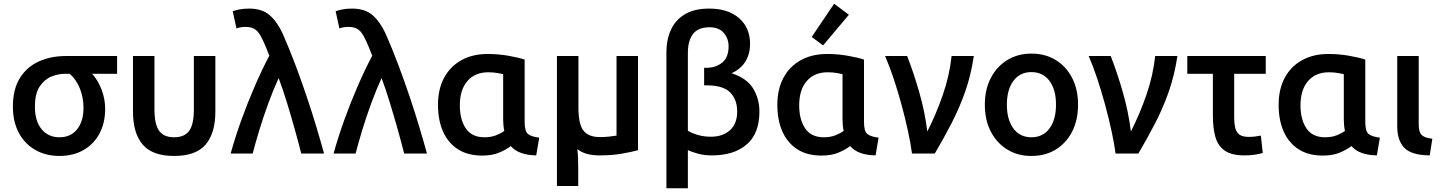

<svg xmlns="http://www.w3.org/2000/svg" viewBox="-20 -822 7713 1028"><path d="M298 13Q226 13 169.5 -19Q113 -51 81 -110.5Q49 -170 49 -251Q49 -345 87 -405Q125 -465 189 -493.5Q253 -522 331 -522H607V-427H473Q505 -392 524 -342Q543 -292 543 -239Q543 -163 512.5 -106.5Q482 -50 427 -18.5Q372 13 298 13ZM298 -87Q359 -87 393 -130Q427 -173 427 -244Q427 -300 407.5 -348.5Q388 -397 353 -427H329Q292 -427 255 -412Q218 -397 192.5 -359Q167 -321 167 -251Q167 -173 203 -130Q239 -87 298 -87Z M912 13Q796 13 744 -48Q692 -109 692 -224V-522H807V-237Q807 -156 832 -121.5Q857 -87 912 -87Q968 -87 993 -121.5Q1018 -156 1018 -237V-522H1133V-224Q1133 -109 1081 -48Q1029 13 912 13Z M1215 0Q1239 -87 1272.5 -180Q1306 -273 1344.5 -361.5Q1383 -450 1422 -524Q1417 -536 1412.5 -547.5Q1408 -559 1404 -569Q1388 -608 1374 -632.5Q1360 -657 1341.5 -667.5Q1323 -678 1294 -678Q1269 -678 1246 -670L1226 -762Q1240 -767 1262 -771.5Q1284 -776 1314 -776Q1383 -776 1423.5 -741Q1464 -706 1494 -641Q1530 -559 1562.5 -472.5Q1595 -386 1623.5 -301Q1652 -216 1675 -139Q1698 -62 1715 0H1593Q1578 -59 1558 -130.5Q1538 -202 1516 -273.5Q1494 -345 1472 -404Q1443 -341 1416.5 -268.5Q1390 -196 1368.5 -125.5Q1347 -55 1333 0Z M1766 0Q1790 -87 1823.5 -180Q1857 -273 1895.5 -361.5Q1934 -450 1973 -524Q1968 -536 1963.5 -547.5Q1959 -559 1955 -569Q1939 -608 1925 -632.5Q1911 -657 1892.5 -667.5Q1874 -678 1845 -678Q1820 -678 1797 -670L1777 -762Q1791 -767 1813 -771.5Q1835 -776 1865 -776Q1934 -776 1974.5 -741Q2015 -706 2045 -641Q2081 -559 2113.5 -472.5Q2146 -386 2174.5 -301Q2203 -216 2226 -139Q2249 -62 2266 0H2144Q2129 -59 2109 -130.5Q2089 -202 2067 -273.5Q2045 -345 2023 -404Q1994 -341 1967.5 -268.5Q1941 -196 1919.5 -125.5Q1898 -55 1884 0Z M2562 11Q2484 11 2431.5 -23Q2379 -57 2352 -118Q2325 -179 2325 -261Q2325 -344 2357.5 -405Q2390 -466 2450 -499.5Q2510 -533 2591 -533Q2648 -533 2702 -523.5Q2756 -514 2789 -503V-169Q2789 -119 2807 -104.5Q2825 -90 2867 -85L2851 10Q2803 9 2769 -3.5Q2735 -16 2715 -40Q2692 -22 2654 -5.5Q2616 11 2562 11ZM2574 -87Q2610 -87 2637 -98Q2664 -109 2680 -121Q2674 -150 2674 -183V-425Q2664 -427 2643.5 -431Q2623 -435 2594 -435Q2523 -435 2482.5 -388Q2442 -341 2442 -258Q2442 -182 2474 -134.5Q2506 -87 2574 -87Z M2962 174V-522H3077V-246Q3077 -156 3104.5 -122Q3132 -88 3192 -88Q3220 -88 3244.5 -91Q3269 -94 3281 -96V-522H3396V-18Q3361 -8 3308.5 1Q3256 10 3190 10Q3112 10 3071 -24Q3074 1 3075 26.5Q3076 52 3076 85V174Z M3548 186V-541Q3548 -610 3572.5 -663Q3597 -716 3647.5 -746Q3698 -776 3777 -776Q3879 -776 3937.5 -724.5Q3996 -673 3996 -587Q3996 -534 3971.5 -493.5Q3947 -453 3897 -430Q3979 -403 4012.5 -348Q4046 -293 4046 -225Q4046 -107 3978 -48.5Q3910 10 3792 10Q3751 10 3718 1Q3685 -8 3663 -18V186ZM3787 -90Q3849 -90 3888 -124.5Q3927 -159 3927 -225Q3927 -289 3889.5 -327Q3852 -365 3764 -365H3750V-459H3761Q3813 -459 3847 -487Q3881 -515 3881 -574Q3881 -616 3855 -646Q3829 -676 3779 -676Q3718 -676 3690.5 -640Q3663 -604 3663 -539V-122Q3682 -110 3714.5 -100Q3747 -90 3787 -90Z M4379 11Q4301 11 4248.5 -23Q4196 -57 4169 -118Q4142 -179 4142 -261Q4142 -344 4174.5 -405Q4207 -466 4267 -499.5Q4327 -533 4408 -533Q4465 -533 4519 -523.5Q4573 -514 4606 -503V-169Q4606 -119 4624 -104.5Q4642 -90 4684 -85L4668 10Q4620 9 4586 -3.5Q4552 -16 4532 -40Q4509 -22 4471 -5.5Q4433 11 4379 11ZM4391 -87Q4427 -87 4454 -98Q4481 -109 4497 -121Q4491 -150 4491 -183V-425Q4481 -427 4460.5 -431Q4440 -435 4411 -435Q4340 -435 4299.5 -388Q4259 -341 4259 -258Q4259 -182 4291 -134.5Q4323 -87 4391 -87ZM4387 -579 4326 -624 4446 -802 4525 -743Z M4863 0Q4856 -53 4841.5 -120Q4827 -187 4807.5 -259Q4788 -331 4765.5 -399Q4743 -467 4719 -522H4837Q4871 -435 4901.5 -329.5Q4932 -224 4945 -118Q4992 -210 5028 -314Q5064 -418 5075 -522H5194Q5179 -421 5148.5 -333.5Q5118 -246 5076 -164.5Q5034 -83 4985 0Z M5502 13Q5429 13 5373 -21.5Q5317 -56 5285 -117.5Q5253 -179 5253 -262Q5253 -344 5285.5 -405.5Q5318 -467 5374 -501Q5430 -535 5502 -535Q5576 -535 5632 -501Q5688 -467 5720 -405.5Q5752 -344 5752 -262Q5752 -179 5720.5 -117.5Q5689 -56 5633 -21.5Q5577 13 5502 13ZM5502 -87Q5564 -87 5599 -134Q5634 -181 5634 -262Q5634 -342 5599 -389Q5564 -436 5502 -436Q5441 -436 5406 -389Q5371 -342 5371 -262Q5371 -181 5406 -134Q5441 -87 5502 -87Z M5953 0Q5946 -53 5931.5 -120Q5917 -187 5897.5 -259Q5878 -331 5855.5 -399Q5833 -467 5809 -522H5927Q5961 -435 5991.5 -329.5Q6022 -224 6035 -118Q6082 -210 6118 -314Q6154 -418 6165 -522H6284Q6269 -421 6238.5 -333.5Q6208 -246 6166 -164.5Q6124 -83 6075 0Z M6644 10Q6574 10 6537.5 -15.5Q6501 -41 6487.5 -88.5Q6474 -136 6474 -202V-427H6337V-522H6757V-427H6588V-195Q6588 -134 6605.5 -111.5Q6623 -89 6665 -89Q6685 -89 6700 -91Q6715 -93 6731 -96L6741 -3Q6724 2 6700 6Q6676 10 6644 10Z M7063 11Q6985 11 6932.5 -23Q6880 -57 6853 -118Q6826 -179 6826 -261Q6826 -344 6858.5 -405Q6891 -466 6951 -499.5Q7011 -533 7092 -533Q7149 -533 7203 -523.5Q7257 -514 7290 -503V-169Q7290 -119 7308 -104.5Q7326 -90 7368 -85L7352 10Q7304 9 7270 -3.5Q7236 -16 7216 -40Q7193 -22 7155 -5.5Q7117 11 7063 11ZM7075 -87Q7111 -87 7138 -98Q7165 -109 7181 -121Q7175 -150 7175 -183V-425Q7165 -427 7144.5 -431Q7124 -435 7095 -435Q7024 -435 6983.5 -388Q6943 -341 6943 -258Q6943 -182 6975 -134.5Q7007 -87 7075 -87Z M7635 10Q7537 9 7499 -30.5Q7461 -70 7461 -146V-522H7576V-156Q7576 -115 7591.5 -99.5Q7607 -84 7649 -79Z"/></svg>

Font: Ubuntu Sans SemiBold
Style: Regular
Weight: 600
Designer: Dalton Maag Ltd
Foundry: Dalton Maag Ltd
Version: Version 1.006; ttfautohint (v1.8.4.7-5d5b)